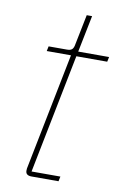

<svg xmlns="http://www.w3.org/2000/svg" viewBox="-77 -696 469 741"><g transform="rotate(10 157.5 -325.0)"><path d="M206 0H100Q89 0 83 -4.5Q77 -9 77 -19Q77 -24 77.5 -27.5Q78 -31 79 -35L169 -487H74L78 -506H150Q164 -506 170 -512Q176 -518 178 -531L202 -650H223L194 -506H315L311 -487H190L97 -19H210Z"/></g></svg>

Font: IBM Plex Sans Thin
Style: Italic
Weight: 250
Italic angle: -11.31°
Designer: Mike Abbink, Paul van der Laan, Pieter van Rosmalen
Foundry: Bold Monday
Version: Version 3.201